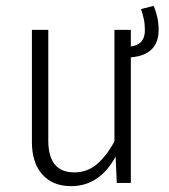

<svg xmlns="http://www.w3.org/2000/svg" viewBox="-20 -625 578 656"><path d="M522 -523Q522 -437 427 -429V0H379L375 -90Q320 11 223 11Q160 11 124.5 -29Q89 -69 89 -140V-523H145V-145Q145 -36 234 -36Q278 -36 311 -64Q344 -92 371 -142V-523H427V-466Q452 -470 463.5 -483.5Q475 -497 475 -522Q475 -543 471.5 -559Q468 -575 462 -594L505 -605Q522 -565 522 -523Z"/></svg>

Font: Fira Sans Condensed Light
Style: Regular
Weight: 300
Width: 3
Designer: bBox Type GmbH & Carrois Corporate GbR & Edenspiekermann AG
Foundry: bBox Type GmbH & Carrois Corporate GbR & Edenspiekermann AG
Version: Version 4.301